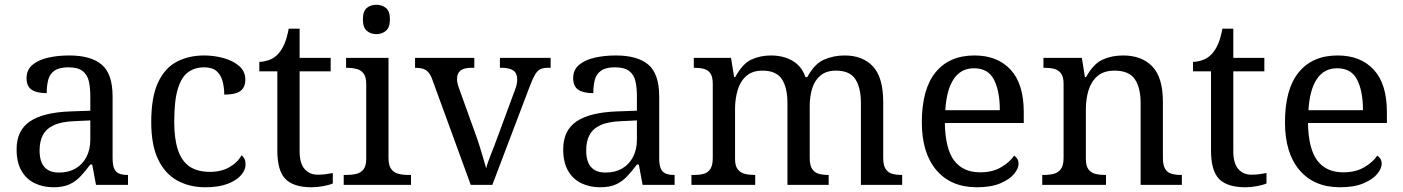

<svg xmlns="http://www.w3.org/2000/svg" viewBox="-20 -780 5921 810"><path d="M205 10Q161 10 125.5 -7.5Q90 -25 70 -60.5Q50 -96 50 -150Q50 -230 106.5 -268Q163 -306 278 -310L361 -313V-373Q361 -409 355 -436.5Q349 -464 329 -480Q309 -496 268 -496Q230 -496 210 -482Q190 -468 183.5 -443.5Q177 -419 177 -387Q135 -387 113.5 -401.5Q92 -416 92 -450Q92 -485 116.5 -506Q141 -527 182 -536.5Q223 -546 272 -546Q364 -546 409.5 -507Q455 -468 455 -373V-114Q455 -86 461 -70.5Q467 -55 481 -48.5Q495 -42 517 -42H520V0H385L369 -86H361Q340 -58 320 -36.5Q300 -15 273.5 -2.5Q247 10 205 10ZM228 -52Q269 -52 298.5 -69Q328 -86 344.5 -117.5Q361 -149 361 -191V-272L297 -269Q240 -267 207.5 -252Q175 -237 161 -210.5Q147 -184 147 -145Q147 -114 156 -93.5Q165 -73 183 -62.5Q201 -52 228 -52Z M846 10Q780 10 728.5 -18Q677 -46 647.5 -106.5Q618 -167 618 -265Q618 -372 647.5 -433.5Q677 -495 727.5 -520.5Q778 -546 841 -546Q883 -546 923 -535Q963 -524 989 -501.5Q1015 -479 1015 -444Q1015 -421 1005 -407Q995 -393 975.5 -387Q956 -381 926 -381Q926 -413 918.5 -439Q911 -465 893 -480.5Q875 -496 841 -496Q803 -496 774.5 -476Q746 -456 730.5 -406Q715 -356 715 -266Q715 -195 730.5 -148Q746 -101 779 -78Q812 -55 866 -55Q913 -55 947.5 -74.5Q982 -94 999 -125Q1007 -119 1011.5 -109.5Q1016 -100 1016 -86Q1016 -63 997 -41Q978 -19 940.5 -4.5Q903 10 846 10Z M1295 10Q1219 10 1184.5 -24.5Q1150 -59 1150 -145V-479H1074V-519Q1092 -519 1114 -526.5Q1136 -534 1152 -551Q1169 -569 1180 -595Q1191 -621 1198 -659H1244V-536H1375V-479H1244V-142Q1244 -91 1265 -67Q1286 -43 1320 -43Q1338 -43 1353 -45Q1368 -47 1384 -50V-6Q1371 0 1345 5Q1319 10 1295 10Z M1430 0V-42H1443Q1465 -42 1483.5 -46.5Q1502 -51 1513.5 -65.5Q1525 -80 1525 -109V-426Q1525 -456 1513.5 -470.5Q1502 -485 1483.5 -489.5Q1465 -494 1443 -494H1440V-536H1619V-114Q1619 -83 1630 -67.5Q1641 -52 1660 -47Q1679 -42 1701 -42H1714V0ZM1568 -636Q1544 -636 1527.5 -650Q1511 -664 1511 -698Q1511 -733 1527.5 -746.5Q1544 -760 1568 -760Q1591 -760 1608 -746.5Q1625 -733 1625 -698Q1625 -664 1608 -650Q1591 -636 1568 -636Z M1805 -441Q1798 -462 1788.5 -473.5Q1779 -485 1765.5 -489.5Q1752 -494 1731 -494V-536H1981V-494H1968Q1938 -494 1923 -482.5Q1908 -471 1908 -446Q1908 -438 1910 -429Q1912 -420 1916 -409L1984 -220Q1993 -196 2002 -167.5Q2011 -139 2018.5 -113.5Q2026 -88 2031 -70Q2036 -91 2052 -131Q2068 -171 2081 -207L2153 -402Q2158 -414 2160 -425.5Q2162 -437 2162 -445Q2162 -471 2145.5 -482.5Q2129 -494 2096 -494H2089V-536H2303V-494H2291Q2272 -494 2259.5 -488Q2247 -482 2237 -465Q2227 -448 2215 -416L2057 0H1966Z M2511 10Q2467 10 2431.5 -7.5Q2396 -25 2376 -60.5Q2356 -96 2356 -150Q2356 -230 2412.5 -268Q2469 -306 2584 -310L2667 -313V-373Q2667 -409 2661 -436.5Q2655 -464 2635 -480Q2615 -496 2574 -496Q2536 -496 2516 -482Q2496 -468 2489.5 -443.5Q2483 -419 2483 -387Q2441 -387 2419.5 -401.5Q2398 -416 2398 -450Q2398 -485 2422.5 -506Q2447 -527 2488 -536.5Q2529 -546 2578 -546Q2670 -546 2715.5 -507Q2761 -468 2761 -373V-114Q2761 -86 2767 -70.5Q2773 -55 2787 -48.5Q2801 -42 2823 -42H2826V0H2691L2675 -86H2667Q2646 -58 2626 -36.5Q2606 -15 2579.5 -2.5Q2553 10 2511 10ZM2534 -52Q2575 -52 2604.5 -69Q2634 -86 2650.5 -117.5Q2667 -149 2667 -191V-272L2603 -269Q2546 -267 2513.5 -252Q2481 -237 2467 -210.5Q2453 -184 2453 -145Q2453 -114 2462 -93.5Q2471 -73 2489 -62.5Q2507 -52 2534 -52Z M2897 0V-42H2910Q2933 -42 2950 -47Q2967 -52 2977 -67.5Q2987 -83 2987 -114V-426Q2987 -456 2977 -470.5Q2967 -485 2949.5 -489.5Q2932 -494 2910 -494H2907V-536H3064L3077 -455H3082Q3112 -511 3149.5 -528.5Q3187 -546 3233 -546Q3265 -546 3293.5 -537Q3322 -528 3344 -508.5Q3366 -489 3378 -455H3386Q3416 -511 3456.5 -528.5Q3497 -546 3543 -546Q3620 -546 3663 -499.5Q3706 -453 3706 -350V-114Q3706 -83 3716 -67.5Q3726 -52 3743.5 -47Q3761 -42 3783 -42H3786V0H3612V-345Q3612 -410 3588.5 -446Q3565 -482 3507 -482Q3466 -482 3441.5 -461.5Q3417 -441 3406.5 -407Q3396 -373 3396 -333V-114Q3396 -83 3406 -67.5Q3416 -52 3433.5 -47Q3451 -42 3473 -42H3476V0H3302V-345Q3302 -410 3278.5 -446Q3255 -482 3197 -482Q3154 -482 3128.5 -459.5Q3103 -437 3092 -400Q3081 -363 3081 -320V-109Q3081 -80 3092.5 -65.5Q3104 -51 3122.5 -46.5Q3141 -42 3163 -42H3166V0Z M4101 10Q3992 10 3930.5 -62Q3869 -134 3869 -264Q3869 -404 3927 -475Q3985 -546 4091 -546Q4188 -546 4243.5 -486Q4299 -426 4299 -307V-261H3966Q3968 -152 4005.5 -102.5Q4043 -53 4115 -53Q4167 -53 4203.5 -74.5Q4240 -96 4258 -123Q4265 -120 4271 -111Q4277 -102 4277 -89Q4277 -69 4258 -46Q4239 -23 4200 -6.5Q4161 10 4101 10ZM4198 -315Q4198 -395 4173.5 -443.5Q4149 -492 4089 -492Q4034 -492 4003.5 -446.5Q3973 -401 3968 -315Z M4377 0V-42H4385Q4408 -42 4426.5 -47Q4445 -52 4456 -67.5Q4467 -83 4467 -114V-426Q4467 -456 4456 -470.5Q4445 -485 4427 -489.5Q4409 -494 4387 -494H4382V-536H4544L4557 -455H4562Q4593 -511 4631.5 -528.5Q4670 -546 4718 -546Q4797 -546 4841.5 -499.5Q4886 -453 4886 -350V-114Q4886 -83 4895.5 -67.5Q4905 -52 4922 -47Q4939 -42 4961 -42H4966V0H4792V-345Q4792 -410 4767.5 -446Q4743 -482 4682 -482Q4637 -482 4610.5 -459.5Q4584 -437 4572.5 -400Q4561 -363 4561 -320V-109Q4561 -80 4572 -65.5Q4583 -51 4601 -46.5Q4619 -42 4641 -42H4646V0Z M5234 10Q5158 10 5123.5 -24.5Q5089 -59 5089 -145V-479H5013V-519Q5031 -519 5053 -526.5Q5075 -534 5091 -551Q5108 -569 5119 -595Q5130 -621 5137 -659H5183V-536H5314V-479H5183V-142Q5183 -91 5204 -67Q5225 -43 5259 -43Q5277 -43 5292 -45Q5307 -47 5323 -50V-6Q5310 0 5284 5Q5258 10 5234 10Z M5633 10Q5524 10 5462.5 -62Q5401 -134 5401 -264Q5401 -404 5459 -475Q5517 -546 5623 -546Q5720 -546 5775.5 -486Q5831 -426 5831 -307V-261H5498Q5500 -152 5537.5 -102.5Q5575 -53 5647 -53Q5699 -53 5735.5 -74.5Q5772 -96 5790 -123Q5797 -120 5803 -111Q5809 -102 5809 -89Q5809 -69 5790 -46Q5771 -23 5732 -6.5Q5693 10 5633 10ZM5730 -315Q5730 -395 5705.5 -443.5Q5681 -492 5621 -492Q5566 -492 5535.5 -446.5Q5505 -401 5500 -315Z"/></svg>

Font: Noto Serif Telugu
Style: Regular
Weight: 400
Designer: Jelle Bosma - Monotype Design Team
Foundry: Monotype Imaging Inc.
Version: Version 2.003